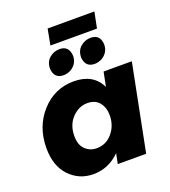

<svg xmlns="http://www.w3.org/2000/svg" viewBox="-159 -1008 1003 1131"><g transform="rotate(-20 343.0 -442.5)"><path d="M544 -792H252L271 -892H564ZM266 -601Q208 -601 203 -663Q203 -706 230.5 -730Q258 -754 295 -754Q352 -754 357 -691Q357 -662.5 343.5 -642.2Q330 -622 309 -611.5Q288 -601 266 -601ZM461 -601Q403 -601 398 -663Q398 -706 425.5 -730Q453 -754 490 -754Q548 -754 552 -691Q552 -662.5 538.5 -642.2Q525 -622 504 -611.5Q483 -601 461 -601ZM233 7Q144 7 83.5 -56Q23 -119 23 -231Q23 -365 105 -456Q187 -547 308 -547Q430 -547 476 -451L494 -541H671L564 0H386L399 -64Q328 7 233 7ZM302 -130Q362 -130 401 -176.5Q440 -223 440 -287Q440 -335 414.5 -367Q389 -399 339 -399Q286 -399 244 -355.5Q202 -312 202 -242Q202 -186 231.5 -158Q261 -130 302 -130Z"/></g></svg>

Font: Argentum Sans
Style: Bold Italic
Weight: 700
Italic angle: -11°
Designer: Julieta Ulanovsky (font), Cristiano Sobral (main changes and remaster)
Foundry: Julieta Ulanovsky (font), Cristiano Sobral (main changes and remaster)
Version: Version 2.007;June 15, 2022;FontCreator 14.0.0.2814 64-bit; 